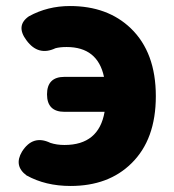

<svg xmlns="http://www.w3.org/2000/svg" viewBox="-20 -603 577 637"><path d="M214 14Q131 14 68 -21Q25 -53 53 -100Q89 -157 147 -129Q168 -122 194 -122Q308 -122 327 -232H231H194Q136 -232 136 -290Q136 -348 194 -348H325Q304 -447 201 -447Q179 -447 164 -443Q107 -416 68 -469Q31 -518 76 -549Q138 -583 212 -583Q337 -583 414 -509Q497 -429 497 -284Q497 -140 416 -61Q340 14 214 14Z"/></svg>

Font: GenSenRounded TW H
Style: Regular
Weight: 900
Version: Version 1.501;PS 1;hotconv 16.6.51;makeotf.lib2.5.65220